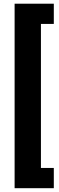

<svg xmlns="http://www.w3.org/2000/svg" viewBox="-20 -847 318 1033"><path d="M269.5 -718.3H200.2V56.6H269.5V165.5H58.6V-827.1H269.5Z"/></svg>

Font: RobotoInd
Style: Bold
Weight: 700
Designer: Google
Version: Version 2.001150; 2014